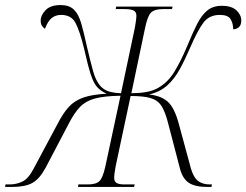

<svg xmlns="http://www.w3.org/2000/svg" viewBox="-77 -740 975 760"><path d="M-57 0 -55 -10H-38Q-12 -10 12 -21.5Q36 -33 57 -74L150 -248Q172 -291 194.5 -316Q217 -341 252 -353.5Q287 -366 345 -369Q321 -380 307 -396Q293 -412 282 -446Q271 -480 256 -547Q239 -617 222 -649Q205 -681 165 -681Q143 -681 127.5 -668.5Q112 -656 101 -626Q84 -637 84 -657Q84 -680 103.5 -700Q123 -720 163 -720Q197 -720 215.5 -702Q234 -684 244.5 -647.5Q255 -611 267 -556Q281 -496 291.5 -458.5Q302 -421 319 -401Q333 -385 352.5 -378.5Q372 -372 402 -371L457 -631Q460 -649 461.5 -660Q463 -671 463 -677Q463 -693 451.5 -698.5Q440 -704 416 -704H381L383 -714H606L604 -704H568Q535 -704 521 -690.5Q507 -677 497 -628L443 -371Q474 -371 500.5 -375.5Q527 -380 547 -391Q587 -413 613.5 -456.5Q640 -500 665 -560Q686 -611 703.5 -645.5Q721 -680 743.5 -698.5Q766 -717 801 -717Q840 -717 859 -699Q878 -681 878 -659Q878 -640 868 -632Q858 -624 846 -624Q846 -648 835.5 -664.5Q825 -681 793 -681Q751 -681 728 -650Q705 -619 676 -552Q655 -503 634 -465Q613 -427 584.5 -401.5Q556 -376 513 -366Q561 -361 587.5 -337Q614 -313 631 -249L679 -72Q690 -36 708 -23Q726 -10 753 -10H762L760 0H744Q694 0 669.5 -17Q645 -34 635 -74L588 -254Q577 -297 562.5 -320Q548 -343 520 -351.5Q492 -360 440 -360L381 -83Q378 -67 376.5 -55.5Q375 -44 375 -36Q375 -21 385 -15.5Q395 -10 415 -10H456L454 0H232L233 -10H271Q303 -10 316.5 -23Q330 -36 340 -81L400 -361Q335 -360 298.5 -350Q262 -340 240 -317Q218 -294 198 -256L103 -75Q79 -31 50.5 -15.5Q22 0 -30 0Z"/></svg>

Font: Noto Serif Display SemiCondensed ExtraLight
Style: Italic
Weight: 200
Width: 4
Italic angle: -12°
Designer: Monotype Design Team
Foundry: Monotype Imaging Inc.
Version: Version 2.009